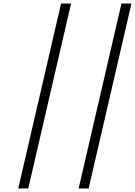

<svg xmlns="http://www.w3.org/2000/svg" viewBox="-20 -816 769 1094"><path d="M141 258 385 -796H328L84 258ZM485 258 729 -796H672L428 258Z"/></svg>

Font: Perun Medium Italic
Style: Regular
Weight: 500
Italic angle: -12°
Foundry: Copyright (c) Stefan Peev, Context Ltd, 2016
Version: Version 1.026